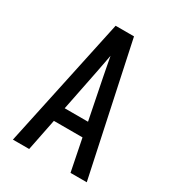

<svg xmlns="http://www.w3.org/2000/svg" viewBox="-178 -838 855 941"><g transform="rotate(30 250.0 -367.5)"><path d="M41 0 198 -735H302L459 0H367L331 -180H169L133 0ZM316 -260 270 -490Q265 -516 260 -542Q255 -568 250 -595Q245 -568 240 -542Q235 -516 230 -490L184 -260Z"/></g></svg>

Font: Iosevka Term Medium
Style: Regular
Weight: 500
Monospace: yes
Designer: Belleve Invis
Foundry: Belleve Invis
Version: Version 26.3.1